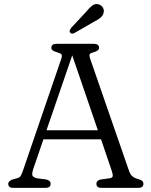

<svg xmlns="http://www.w3.org/2000/svg" viewBox="-20 -913 736 933"><path d="M226 -20Q226 0 201 0H45Q20 0 20 -20Q20 -33 41 -41L62 -46.5Q75.5 -50 81 -59Q86.5 -68 94 -91L277.5 -626.5Q282.5 -642.5 279 -648.2Q275.5 -654 259 -658.5Q229.5 -666 229.5 -680Q229.5 -700 254.5 -700H436.5Q461.5 -700 461.5 -680Q461.5 -666 431.5 -658Q419.5 -655 416.2 -649.8Q413 -644.5 417 -631L606 -85.5Q612.5 -66 622.5 -57Q632.5 -48 651 -43Q666.5 -38.5 671.8 -33.2Q677 -28 677 -20Q677 0 652 0H473.5Q448.5 0 448.5 -20Q448.5 -36.5 470.5 -41L514.5 -47Q527 -49 527.8 -58.2Q528.5 -67.5 521.5 -87.5L471 -236H191L143 -96Q135 -72.5 137 -62Q139 -51.5 160 -46.5L204 -41Q226 -36 226 -20ZM206 -280H455.5L331 -644ZM397 -854Q414 -875 428.5 -886Q443 -897 460.5 -891.5Q475 -886.5 481 -874.2Q487 -862 483 -849Q479 -835.5 467 -826Q455 -816.5 437 -807.5L340.5 -752Q328 -746 321 -754.5Q317 -759.5 319 -765Q321 -770.5 324.5 -776Z"/></svg>

Font: Fraunces 9pt S100 Light
Style: Regular
Weight: 300
Version: Version 1.000; ttfautohint (v1.8.3)